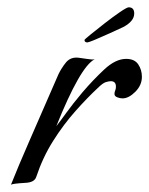

<svg xmlns="http://www.w3.org/2000/svg" viewBox="-20 -498 408 525"><path d="M10 7Q29 -41 60.5 -113Q92 -185 132 -277Q140 -297 147.5 -309Q155 -321 161 -328Q174 -343 196 -340L217 -337Q224 -336 229.5 -335.5Q235 -335 239 -336Q219 -326 192.5 -279.5Q166 -233 134 -153Q145 -167 162 -190.5Q179 -214 205 -245Q234 -279 265 -308Q296 -337 325 -337Q348 -337 358 -322Q368 -307 368 -288Q368 -265 350 -247Q332 -229 315 -229Q308 -229 300.5 -232Q293 -235 293 -241Q293 -246 295 -250.5Q297 -255 297 -261Q297 -276 283 -276Q278 -276 269.5 -273.5Q261 -271 247 -257Q219 -231 186.5 -194.5Q154 -158 125.5 -113Q97 -68 79 -14Q74 1 49 2Q15 4 10 7ZM219 -382Q211 -382 211 -389Q211 -390 227.5 -403.5Q244 -417 266.5 -434.5Q289 -452 308 -465Q327 -478 332 -478Q347 -478 347 -461Q347 -440 317 -424Q302 -417 280 -407Q258 -397 240 -389.5Q222 -382 219 -382Z"/></svg>

Font: Carattere
Style: Regular
Weight: 400
Designer: Robert E. Leuschke
Foundry: Robert E. Leuschke
Version: Version 1.010; ttfautohint (v1.8.3)